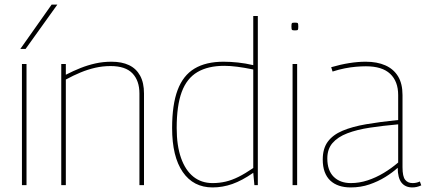

<svg xmlns="http://www.w3.org/2000/svg" viewBox="-20 -810 1868 840"><path d="M76 0V-530H96V0ZM69 -596 206 -790H231L92 -596Z M248 0V-530H268V-483Q301 -500 332.5 -512.5Q364 -525 397.5 -532.5Q431 -540 468 -540Q513 -540 544.5 -525Q576 -510 593 -479Q610 -448 610 -401V0H590V-401Q590 -457 559.5 -489Q529 -521 464 -521Q429 -521 396.5 -513.5Q364 -506 332.5 -493Q301 -480 268 -462V0Z M1093 0 1088 -54Q1039 -20 996.5 -5Q954 10 910 10Q826 10 779.5 -57.5Q733 -125 733 -250Q733 -352 757 -416Q781 -480 831 -510Q881 -540 958 -540Q988 -540 1021 -536.5Q1054 -533 1088 -525V-740H1108V0ZM1088 -75V-506Q1049 -514 1018 -518Q987 -522 961 -522Q890 -522 843.5 -494.5Q797 -467 775 -407.5Q753 -348 753 -250Q753 -173 772 -119Q791 -65 826 -37Q861 -9 910 -9Q940 -9 967.5 -15.5Q995 -22 1024 -36.5Q1053 -51 1088 -75Z M1270 -677Q1260 -677 1257.5 -679.5Q1255 -682 1255 -694Q1255 -706 1257 -708.5Q1259 -711 1270 -711Q1281 -711 1283 -708.5Q1285 -706 1285 -694Q1285 -682 1283 -679.5Q1281 -677 1270 -677ZM1260 0V-530H1280V0Z M1392 -112Q1392 -160 1414 -190Q1436 -220 1478.5 -238Q1521 -256 1582 -266.5Q1643 -277 1722 -285V-394Q1722 -454 1687 -487Q1652 -520 1581 -520Q1561 -520 1537.5 -518Q1514 -516 1488.5 -511Q1463 -506 1435 -497L1429 -516Q1470 -528 1508 -534Q1546 -540 1580 -540Q1630 -540 1666 -524Q1702 -508 1721.5 -476Q1741 -444 1741 -394V-78Q1741 -38 1752.5 -23.5Q1764 -9 1785 -9Q1793 -9 1800.5 -10.5Q1808 -12 1817 -16L1823 1Q1812 6 1802.5 8Q1793 10 1784 10Q1753 10 1736.5 -11Q1720 -32 1720 -76Q1697 -55 1665.5 -35.5Q1634 -16 1596 -3Q1558 10 1514 10Q1486 10 1463.5 2.5Q1441 -5 1425 -20Q1409 -35 1400.5 -58Q1392 -81 1392 -112ZM1412 -117Q1412 -64 1440 -36.5Q1468 -9 1515 -9Q1552 -9 1588.5 -21Q1625 -33 1659 -53.5Q1693 -74 1722 -99V-266Q1655 -260 1598.5 -251.5Q1542 -243 1500 -227Q1458 -211 1435 -184.5Q1412 -158 1412 -117Z"/></svg>

Font: Georama ExtraCondensed Thin Thin
Style: Regular
Weight: 250
Version: Version 1.001